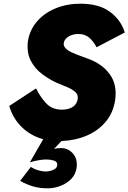

<svg xmlns="http://www.w3.org/2000/svg" viewBox="-20 -738 696 1040"><path d="M175 -259 30 -164Q50 -96 98.5 -49Q147 -2 214 16L142 141Q169 133 194.5 129Q220 125 236 126Q253 126 272.5 132Q292 138 290 156Q289 174 267.5 182.5Q246 191 226 191Q210 191 187.5 184.5Q165 178 147 166L89 242Q127 263 164 273Q201 283 244 282Q277 281 310 268Q343 255 366.5 230.5Q390 206 395 170Q401 123 375.5 94Q350 65 313 64Q303 64 292 65Q281 66 272 69L313 26Q388 23 450 -3.5Q512 -30 553 -79Q594 -128 604 -198Q615 -279 575.5 -334.5Q536 -390 462 -418Q441 -426 416 -435Q391 -444 369 -454Q347 -464 334.5 -477.5Q322 -491 326 -508Q331 -529 354 -541.5Q377 -554 404 -554Q439 -554 462.5 -534.5Q486 -515 503 -482L656 -562Q635 -630 575.5 -674Q516 -718 415 -718Q344 -718 283 -693.5Q222 -669 181.5 -623Q141 -577 131 -514Q124 -453 146.5 -409.5Q169 -366 208 -337Q247 -308 286 -290Q315 -278 343 -266.5Q371 -255 388.5 -239Q406 -223 400 -197Q394 -170 371 -157Q348 -144 316 -144Q264 -144 232.5 -176Q201 -208 175 -259Z"/></svg>

Font: Jost* 800 Heavy Italic
Style: Italic
Weight: 800
Italic angle: -10°
Version: Version 3.200; ttfautohint (v0.97) -l 8 -r 50 -G 200 -x 14 -